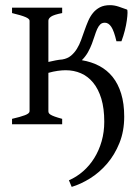

<svg xmlns="http://www.w3.org/2000/svg" viewBox="-20 -484 546 748"><path d="M222.2 -454.1V-433.1Q189.9 -426.8 179.2 -419.4Q168.5 -412.1 168.5 -403.3V-242.7Q183.1 -246.1 197 -248.8Q210.9 -251.5 223.1 -252.4Q243.2 -255.9 256.6 -267.1Q270 -278.3 279.5 -293.7Q289.1 -309.1 295.9 -327.9Q302.7 -346.7 309.3 -365.5Q315.9 -384.3 323.5 -402.1Q331.1 -419.9 342.3 -433.6Q353.5 -447.3 369.4 -455.6Q385.3 -463.9 408.7 -463.9Q424.8 -463.9 441.9 -458.3Q459 -452.6 474.6 -446.8Q477.1 -445.8 476.8 -434.1Q476.6 -422.4 474.1 -404.5Q471.7 -386.7 466.3 -365.2Q460.9 -343.8 453.1 -323.2H433.6Q424.3 -363.3 413.6 -379.4Q402.8 -395.5 388.7 -395.5Q377.4 -395.5 370.6 -388.9Q363.8 -382.3 358.6 -370.8Q353.5 -359.4 348.9 -344.7Q344.2 -330.1 338.1 -313.7Q332 -297.4 322.8 -280.8Q313.5 -264.2 298.8 -249.5Q336.4 -243.2 366.9 -227.1Q397.5 -210.9 418.9 -184.1Q440.4 -157.2 452.1 -118.9Q463.9 -80.6 463.9 -29.8Q463.9 27.3 445.3 73.2Q426.8 119.1 397.2 153.6Q367.7 188 331.3 210.7Q294.9 233.4 259.3 244.1L248.5 218.3Q278.3 205.6 303.7 183.3Q329.1 161.1 347.4 131.6Q365.7 102.1 376 66.2Q386.2 30.3 386.2 -9.8Q386.2 -61.5 374.8 -99.4Q363.3 -137.2 343 -161.9Q322.8 -186.5 295.4 -198.5Q268.1 -210.4 235.8 -210.4Q222.2 -210.4 204.8 -208Q187.5 -205.6 168.5 -200.2V-50.8Q168.5 -46.9 170.2 -43.7Q171.9 -40.5 177.2 -37.1Q182.6 -33.7 193.4 -29.8Q204.1 -25.9 222.2 -21V0H26.9V-21Q59.1 -28.3 77.1 -35.2Q95.2 -42 95.2 -50.8V-403.3Q95.2 -410.6 79.3 -417.5Q63.5 -424.3 26.9 -433.1V-454.1Z"/></svg>

Font: Noto Serif Devanagari
Style: Regular
Weight: 400
Designer: Monotype Design Team
Foundry: Monotype Imaging Inc.
Version: Version 1.01